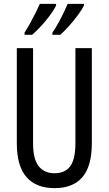

<svg xmlns="http://www.w3.org/2000/svg" viewBox="-20 -963 562 993"><path d="M455 -224Q455 -103 406 -46.5Q357 10 262 10Q167 10 117 -47Q67 -104 67 -223V-714H151V-222Q151 -140 180 -103.5Q209 -67 262 -67Q316 -67 343 -103Q370 -139 370 -223V-714H455ZM414 -934Q403 -912 381.5 -883Q360 -854 335.5 -827Q311 -800 292 -783H251V-794Q266 -816 282 -845Q298 -874 311 -901Q324 -928 330 -943H414ZM270 -934Q253 -900 217.5 -857Q182 -814 146 -783H107V-794Q122 -818 137.5 -846Q153 -874 166 -900.5Q179 -927 186 -943H270Z"/></svg>

Font: Noto Sans Bengali UI ExtraCondensed
Style: Regular
Weight: 400
Width: 2
Designer: Jelle Bosma - Monotype Design Team
Foundry: Monotype Imaging Inc.
Version: Version 2.003; ttfautohint (v1.8.4.7-5d5b)